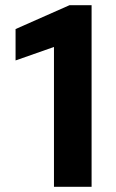

<svg xmlns="http://www.w3.org/2000/svg" viewBox="-20 -720 446 740"><path d="M188 0V-539L40 -487V-608L248 -700H333V0Z"/></svg>

Font: DM Sans 9pt ExtraBold
Style: Regular
Weight: 800
Version: Version 4.004;gftools[0.9.30]